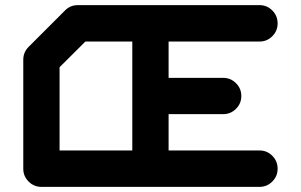

<svg xmlns="http://www.w3.org/2000/svg" viewBox="-20 -729 1174 749"><path d="M496.1 -142.1V-566.9H313L212.4 -466.8V-142.1ZM992.2 -142.1Q1021.5 -142.1 1042.2 -121.3Q1063 -100.6 1063 -70.8Q1063 -41.5 1042.2 -20.8Q1021.5 0 992.2 0H141.6Q112.3 0 91.6 -20.8Q70.8 -41.5 70.8 -70.8V-496.1Q70.8 -525.4 91.8 -546.4L233.4 -688Q253.9 -709 283.7 -709H992.2Q1021.5 -709 1042.2 -688.2Q1063 -667.5 1063 -637.7Q1063 -608.4 1042.2 -587.6Q1021.5 -566.9 992.2 -566.9H637.7V-425.3H850.6Q879.9 -425.3 900.6 -404.5Q921.4 -383.8 921.4 -354.5Q921.4 -325.2 900.6 -304.4Q879.9 -283.7 850.6 -283.7H637.7V-142.1Z"/></svg>

Font: Robtronika
Style: Regular
Weight: 400
Designer: GGBot
Version: 1.00